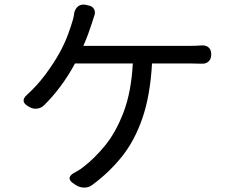

<svg xmlns="http://www.w3.org/2000/svg" viewBox="-20 -805 1040 850"><path d="M371 -781Q389 -778 396.5 -764.5Q404 -751 397 -734Q395 -727 392.5 -720.5Q390 -714 387 -703Q380 -681 370.5 -655Q361 -629 349 -602H821Q835 -602 848.5 -602.5Q862 -603 873 -604Q892 -605 903.5 -595Q915 -585 915 -566V-563Q915 -544 903.5 -533Q892 -522 873 -523Q862 -523 847.5 -523.5Q833 -524 821 -524H653Q645 -382 610.5 -282Q576 -182 519.5 -111.5Q463 -41 388 14Q372 26 352 25.5Q332 25 315 14L302 5Q287 -6 288 -17Q289 -28 305 -38Q314 -43 325.5 -49.5Q337 -56 348 -65Q397 -102 445 -160.5Q493 -219 527 -308Q561 -397 568 -524H312Q283 -470 247.5 -422.5Q212 -375 175 -339Q162 -326 143.5 -324Q125 -322 109 -332L102 -336Q69 -357 98 -384Q142 -423 180.5 -474.5Q219 -526 244 -572Q265 -610 279 -647Q293 -684 301 -712Q305 -725 306.5 -734Q308 -743 309 -750Q314 -768 326.5 -777.5Q339 -787 358 -784Z"/></svg>

Font: Chiron GoRound TC
Style: Regular
Weight: 400
Designer: Ryoko NISHIZUKA 西塚涼子 (kana, bopomofo & ideographs); Paul D. Hunt (Latin, Greek & Cyrillic); Sandoll Communications 산돌커뮤니
Foundry: Adobe
Version: Version 1.000;hotconv 1.1.1;makeotfexe 2.6.0